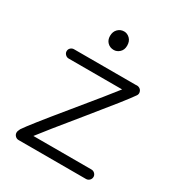

<svg xmlns="http://www.w3.org/2000/svg" viewBox="-181 -871 926 1000"><g transform="rotate(30 282.5 -371.5)"><path d="M485 11H80Q68 11 59.5 2.5Q51 -6 51 -18Q51 -26 55 -33Q57 -39 59 -42Q86 -83 231.5 -260Q377 -437 415 -487H94Q82 -487 73.5 -495.5Q65 -504 65 -515Q65 -527 73.5 -535Q82 -543 94 -543H465Q478 -545 488 -539Q498 -533 501 -521Q504 -509 497 -499Q465 -452 319 -273.5Q173 -95 136 -46H485Q497 -46 505.5 -37.5Q514 -29 514 -18Q514 -6 505.5 2.5Q497 11 485 11ZM274 -643Q251 -643 236 -658Q221 -673 221 -697Q221 -723 236.5 -738.5Q252 -754 274 -754Q293 -754 308.5 -739Q324 -724 324 -697Q324 -672 308.5 -657.5Q293 -643 274 -643Z"/></g></svg>

Font: Hoogli Medium
Style: Regular
Weight: 500
Designer: Anand Singh Naorem
Foundry: Brand New Type
Version: Version 1.00 b007